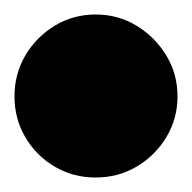

<svg xmlns="http://www.w3.org/2000/svg" viewBox="-82 -343 265 265"><path d="M-62 -210Q-62 -179 -47 -153.5Q-32 -128 -6.5 -113Q19 -98 50 -98Q81 -98 106.5 -113Q132 -128 147.5 -153.5Q163 -179 163 -210Q163 -241 147.5 -266.5Q132 -292 106.5 -307.5Q81 -323 50 -323Q19 -323 -6.5 -307.5Q-32 -292 -47 -266.5Q-62 -241 -62 -210Z"/></svg>

Font: Linefont Black
Style: Regular
Weight: 900
Monospace: yes
Version: Version 3.002;gftools[0.9.33]